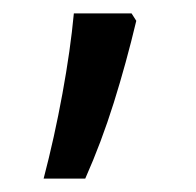

<svg xmlns="http://www.w3.org/2000/svg" viewBox="-20 -134 292 286"><path d="M176 -114 183 -103Q168 -40 149.5 19Q131 78 107 132H45Q61 71 73 5.5Q85 -60 90 -114Z"/></svg>

Font: Noto Sans Tamil ExtraCondensed
Style: Regular
Weight: 400
Width: 2
Designer: Jelle Bosma - Monotype Design Team
Foundry: Monotype Imaging Inc.
Version: Version 2.004